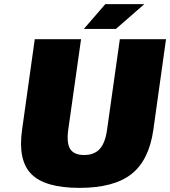

<svg xmlns="http://www.w3.org/2000/svg" viewBox="-20 -890 824 930"><path d="M86.9 -261.2 148.4 -700.2H372.6L310.5 -261.2Q301.8 -197.3 320.1 -168.2Q338.4 -139.2 387.7 -139.2Q436.5 -139.2 463.1 -168.5Q489.7 -197.8 498.5 -261.2L560.5 -700.2H784.2L722.7 -261.2Q701.7 -113.8 616.7 -46.9Q531.7 20 365.2 20Q197.8 20 131.8 -46.9Q65.9 -113.8 86.9 -261.2ZM386.2 -750 490.2 -870.1H679.2L541.5 -750Z"/></svg>

Font: Fivo Sans Black
Style: Regular
Weight: 900
Designer: Alexander Slobzheninov
Foundry: Alexander Slobzheninov
Version: 1.0